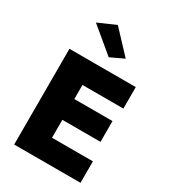

<svg xmlns="http://www.w3.org/2000/svg" viewBox="-232 -1100 1083 1216"><g transform="rotate(30 309.5 -492.0)"><path d="M134 -928 262 -984 412 -824 314 -778ZM72 -700H557V-543H258V-440H537V-288H258V-157H557V0H72Z"/></g></svg>

Font: Jost* Heavy
Style: Regular
Weight: 800
Version: Version 3.7